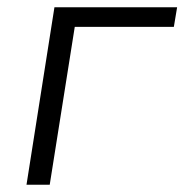

<svg xmlns="http://www.w3.org/2000/svg" viewBox="-20 -509 508 529"><path d="M53 0 130 -489H468L459 -435H186L117 0Z"/></svg>

Font: Nunito Sans 10pt Light
Style: Italic
Weight: 300
Italic angle: -9°
Designer: Vernon Adams
Foundry: Vernon Adams
Version: Version 3.101;gftools[0.9.27]